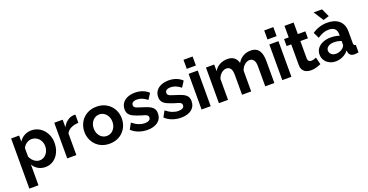

<svg xmlns="http://www.w3.org/2000/svg" viewBox="-36 -1584 5079 2651"><g transform="rotate(-20 2503.5 -259.0)"><path d="M374.5 10Q313.7 10 267.3 -17.7Q220.9 -45.4 194.6 -91.7V213H60.6V-523.8H177.9V-434.4Q207.5 -480.1 253.7 -506.7Q299.8 -533.3 358.8 -533.3Q412.4 -533.3 456.9 -512.2Q501.5 -491.1 534.5 -453.5Q567.5 -416 585.8 -367.2Q604 -318.5 604 -262.8Q604 -186.5 574.8 -124.5Q545.5 -62.5 493.6 -26.3Q441.7 10 374.5 10ZM330 -103.9Q360.8 -103.9 386 -117Q411.2 -130.1 429.4 -152.4Q447.6 -174.7 457.4 -203.4Q467.1 -232.1 467.1 -263.3Q467.1 -295.9 456.3 -324.2Q445.5 -352.4 425.8 -373.8Q406 -395.1 379.6 -407.3Q353.2 -419.4 322 -419.4Q302.9 -419.4 283.3 -412.9Q263.6 -406.3 246.1 -394.3Q228.5 -382.4 214.9 -366.3Q201.4 -350.3 194.6 -330.8V-207.9Q206.9 -178.9 227.6 -155.2Q248.4 -131.5 275 -117.7Q301.7 -103.9 330 -103.9Z M1007.2 -408.5Q946.1 -407.9 898.1 -384.7Q850.1 -361.4 828.6 -317.5V0H694.6V-523.8H818.1V-412.3Q845.6 -465.8 888.9 -497.1Q932.3 -528.3 980.4 -530.5Q990.9 -530.5 996.7 -530.5Q1002.6 -530.5 1007.2 -529.5Z M1316.6 10Q1252.6 10 1201.9 -11.7Q1151.2 -33.5 1115.6 -71.4Q1079.9 -109.4 1061.1 -158.3Q1042.3 -207.2 1042.3 -261.4Q1042.3 -316.1 1061.1 -365.2Q1079.9 -414.4 1115.6 -452.1Q1151.2 -489.8 1202.2 -511.5Q1253.2 -533.3 1316.9 -533.3Q1381 -533.3 1431.5 -511.5Q1482 -489.8 1517.9 -452.1Q1553.9 -414.4 1572.7 -365.2Q1591.4 -316.1 1591.4 -261.4Q1591.4 -207.2 1572.7 -158.3Q1553.9 -109.4 1518.2 -71.4Q1482.5 -33.5 1431.8 -11.7Q1381 10 1316.6 10ZM1179.7 -260.9Q1179.7 -215.4 1198 -179.7Q1216.3 -144.1 1247.2 -124Q1278.1 -103.9 1316.6 -103.9Q1355.1 -103.9 1386.3 -124.2Q1417.5 -144.6 1435.8 -180.5Q1454.1 -216.5 1454.1 -261.9Q1454.1 -307.3 1435.8 -343Q1417.5 -378.6 1386.2 -399Q1355 -419.4 1316.6 -419.4Q1278.1 -419.4 1247.1 -398.7Q1216.1 -378 1197.9 -342.4Q1179.7 -306.8 1179.7 -260.9Z M1874.1 10Q1807.3 10 1746 -12Q1684.7 -33.9 1641.4 -76.9L1689.4 -163.7Q1736.2 -126.2 1781.4 -108.2Q1826.7 -90.2 1869.2 -90.2Q1908.3 -90.2 1931.5 -104Q1954.6 -117.7 1954.6 -145.5Q1954.6 -165.5 1941.9 -175.9Q1929.1 -186.3 1904.5 -194.2Q1880 -202.1 1845 -211.9Q1787.4 -230.6 1748.4 -249Q1709.3 -267.5 1689.7 -294.7Q1670 -321.9 1670 -365.2Q1670 -417 1696.4 -454.6Q1722.9 -492.3 1770.6 -513Q1818.4 -533.7 1882.3 -533.7Q1938 -533.7 1987.9 -516.4Q2037.9 -499.1 2079.1 -460.5L2024.6 -374.6Q1985.1 -406.2 1949.2 -420.6Q1913.3 -434.9 1875.9 -434.9Q1855.2 -434.9 1836.7 -430Q1818.1 -425.1 1806.5 -413.3Q1794.9 -401.6 1794.9 -380.6Q1794.9 -362.4 1805.5 -351.5Q1816.1 -340.6 1837.4 -332.6Q1858.7 -324.6 1889.9 -314.9Q1953 -296.5 1996.3 -278Q2039.5 -259.4 2062 -231.5Q2084.4 -203.6 2084.4 -156Q2084.4 -78 2027.2 -34Q1970.1 10 1874.1 10Z M2368.1 10Q2301.3 10 2240 -12Q2178.7 -33.9 2135.4 -76.9L2183.4 -163.7Q2230.2 -126.2 2275.4 -108.2Q2320.7 -90.2 2363.2 -90.2Q2402.3 -90.2 2425.5 -104Q2448.6 -117.7 2448.6 -145.5Q2448.6 -165.5 2435.9 -175.9Q2423.1 -186.3 2398.5 -194.2Q2374 -202.1 2339 -211.9Q2281.4 -230.6 2242.4 -249Q2203.3 -267.5 2183.7 -294.7Q2164 -321.9 2164 -365.2Q2164 -417 2190.4 -454.6Q2216.9 -492.3 2264.6 -513Q2312.4 -533.7 2376.3 -533.7Q2432 -533.7 2481.9 -516.4Q2531.9 -499.1 2573.1 -460.5L2518.6 -374.6Q2479.1 -406.2 2443.2 -420.6Q2407.3 -434.9 2369.9 -434.9Q2349.2 -434.9 2330.7 -430Q2312.1 -425.1 2300.5 -413.3Q2288.9 -401.6 2288.9 -380.6Q2288.9 -362.4 2299.5 -351.5Q2310.1 -340.6 2331.4 -332.6Q2352.7 -324.6 2383.9 -314.9Q2447 -296.5 2490.3 -278Q2533.5 -259.4 2556 -231.5Q2578.4 -203.6 2578.4 -156Q2578.4 -78 2521.2 -34Q2464.1 10 2368.1 10Z M2668.6 0V-523.8H2802.6V0ZM2668.6 -597.5V-730H2802.6V-597.5Z M3738.1 0H3604.1V-293.8Q3604.1 -356.4 3582.6 -385.7Q3561.1 -415 3522.6 -415Q3483.6 -415 3448.2 -384.4Q3412.9 -353.8 3397.6 -305.4V0H3263.6V-293.8Q3263.6 -357 3242.3 -386Q3221.1 -415 3182.6 -415Q3144.1 -415 3108.5 -385Q3072.9 -354.9 3057.6 -306V0H2923.6V-523.8H3044.7V-427.1Q3074.9 -478.4 3125 -505.8Q3175.1 -533.3 3240.4 -533.3Q3305.4 -533.3 3341.7 -501.1Q3378 -469 3387.9 -422.5Q3419.7 -475.9 3469.3 -504.6Q3518.8 -533.3 3581.5 -533.3Q3629.6 -533.3 3660.4 -515.6Q3691.1 -498 3708 -468.3Q3724.8 -438.5 3731.5 -401.9Q3738.1 -365.3 3738.1 -327.3Z M3854.6 0V-523.8H3988.6V0ZM3854.6 -597.5V-730H3988.6V-597.5Z M4424.3 -27.4Q4406.5 -19.6 4382.8 -11Q4359 -2.3 4331.6 3.3Q4304.1 8.8 4275.6 8.8Q4238.7 8.8 4207.6 -4Q4176.5 -16.9 4158.1 -45.5Q4139.6 -74 4139.6 -120V-421.4H4071.3V-523.8H4139.6V-693.7H4273.6V-523.8H4384.3V-421.4H4273.6V-165.1Q4274.7 -138 4289 -125.8Q4303.3 -113.7 4324.5 -113.7Q4345.1 -113.7 4365.3 -120.9Q4385.5 -128.1 4397.4 -133.4Z M4458 -154.6Q4458 -206 4486.8 -244.3Q4515.5 -282.6 4566.2 -303.9Q4616.8 -325.3 4682.8 -325.3Q4716 -325.3 4749.9 -320Q4783.7 -314.7 4809.2 -304.2V-332.3Q4809.2 -381.9 4779.7 -408.9Q4750.2 -436 4692.4 -436Q4648.9 -436 4609.9 -421Q4570.8 -405.9 4527.7 -377.4L4485.3 -464.6Q4537.2 -499.2 4591.6 -516.2Q4646 -533.3 4706.4 -533.3Q4817.7 -533.3 4880.4 -477.3Q4943.2 -421.4 4943.2 -316.9V-149.6Q4943.2 -128.6 4950.3 -119.8Q4957.5 -110.9 4974.8 -109.5V0Q4957.3 3.4 4942.8 5Q4928.3 6.7 4917.8 6.7Q4877.8 6.7 4857.3 -11Q4836.9 -28.6 4832.2 -55.3L4829.3 -82Q4794.8 -37.5 4743.9 -13.8Q4692.9 10 4639.8 10Q4587.8 10 4546.4 -11.7Q4504.9 -33.5 4481.5 -70.9Q4458 -108.3 4458 -154.6ZM4783.6 -128.4Q4795.2 -139.7 4802.2 -152Q4809.2 -164.2 4809.2 -174.2V-227.5Q4784.9 -236.8 4757 -242.2Q4729.1 -247.5 4703.8 -247.5Q4651.6 -247.5 4618.3 -225.3Q4584.9 -203.1 4584.9 -166.1Q4584.9 -146.1 4595.9 -128Q4606.9 -109.9 4627.8 -98.7Q4648.6 -87.6 4678.2 -87.6Q4708.4 -87.6 4737 -99.1Q4765.7 -110.6 4783.6 -128.4ZM4580.6 -730.5H4704.5L4759.5 -611.1L4674.1 -585.6Z"/></g></svg>

Font: Raleway Thin
Style: Regular
Weight: 100
Designer: Matt McInerney, Pablo Impallari, Rodrigo Fuenzalida
Foundry: Matt McInerney, Pablo Impallari, Rodrigo Fuenzalida
Version: Version 4.026